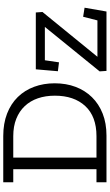

<svg xmlns="http://www.w3.org/2000/svg" viewBox="239 -930 690 1209"><g transform="rotate(-90 584.5 -325.0)"><path d="M743 0 740 -43 1020 -388H810L797 -299L741 -306L753 -445H1111L1114 -403L832 -57H1061L1084 -147L1141 -138L1117 0ZM665 -326Q665 -254 642.5 -194.5Q620 -135 577.5 -91.5Q535 -48 474 -24Q413 0 336 0H42V-63H124V-587H42V-650H333Q412 -650 474 -626Q536 -602 578.5 -558.5Q621 -515 643 -455.5Q665 -396 665 -326ZM587 -325Q587 -384 570.5 -432Q554 -480 521.5 -514.5Q489 -549 441.5 -568Q394 -587 332 -587H197V-63H332Q456 -63 521.5 -133.5Q587 -204 587 -325Z"/></g></svg>

Font: Zilla Slab Regular
Style: Regular
Weight: 400
Designer: Typotheque.com
Foundry: Typotheque type foundry
Version: Version 1.0; 2017